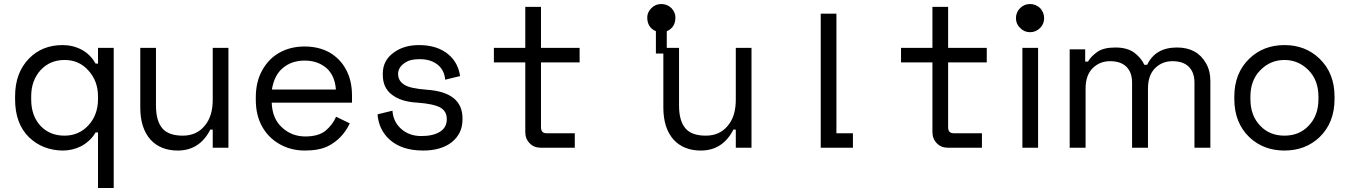

<svg xmlns="http://www.w3.org/2000/svg" viewBox="-20 -734 6692 954"><path d="M467 200V-76H455Q431 -34 384 -8Q341 14 292 14Q245 14 200 -3Q159 -19 124 -52Q55 -120 55 -240V-256Q55 -373 125 -444Q190 -510 291 -510Q342 -510 386 -487Q430 -463 455 -418H467V-496H545V200ZM300 -60Q337 -60 366 -73Q396 -86 418 -110Q467 -162 467 -242V-254Q467 -333 418 -385Q372 -436 301 -436Q229 -436 182 -386Q135 -334 135 -256V-240Q135 -158 182 -108Q228 -60 300 -60Z M1037 -90H1025Q972 14 863 14Q778 14 728 -40Q677 -97 677 -200V-496H755V-210Q755 -133 787 -96Q818 -60 888 -60Q957 -60 997 -109Q1037 -156 1037 -238V-496H1115V0H1037Z M1608 -7Q1564 14 1495 14Q1425 14 1369 -18Q1313 -50 1282 -106Q1251 -162 1251 -238V-250Q1251 -327 1282 -383Q1314 -442 1368 -472Q1423 -503 1493 -503Q1563 -503 1616 -474Q1670 -443 1699 -389Q1729 -334 1729 -260V-224H1330Q1333 -144 1381 -101Q1429 -56 1497 -56Q1563 -56 1598 -85Q1632 -113 1650 -154L1718 -121Q1681 -43 1608 -7ZM1331 -289H1649Q1644 -358 1603 -395Q1559 -433 1494 -433Q1428 -433 1384 -395Q1342 -359 1331 -289Z M1989 -313Q2018 -294 2103 -288Q2278 -275 2278 -146V-140Q2278 -70 2224 -27Q2171 14 2082 14Q1975 14 1914 -42Q1861 -92 1856 -166L1930 -184Q1934 -128 1974 -93Q2014 -58 2073 -58Q2133 -58 2167 -80Q2200 -101 2200 -142Q2200 -182 2167 -200Q2134 -218 2054 -224Q1974 -228 1928 -263Q1882 -297 1882 -362V-368Q1882 -435 1938 -474Q1988 -510 2062 -510Q2154 -510 2210 -462Q2257 -421 2266 -356L2192 -338Q2188 -386 2154 -413Q2120 -440 2066 -440Q2021 -440 1998 -426Q1958 -402 1958 -367Q1958 -332 1989 -313Z M2434 -424V-496H2590V-700H2668V-496H2860V-424H2668V-102Q2668 -72 2695 -72H2836V0H2667Q2633 0 2612 -22Q2590 -44 2590 -78V-424Z M3239 -468V-579Q3196 -597 3196 -648Q3196 -673 3217 -694Q3237 -714 3266 -714Q3294 -714 3316 -694Q3336 -672 3336 -648Q3336 -597 3293 -579V-468Z M3636 -90H3624Q3571 14 3462 14Q3377 14 3327 -40Q3276 -97 3276 -200V-496H3354V-210Q3354 -133 3386 -96Q3417 -60 3487 -60Q3556 -60 3596 -109Q3636 -156 3636 -238V-496H3714V0H3636Z M4058 0V-72V-594V-666H4136V-72H4218V0Z M4457 -424V-496H4613V-700H4691V-496H4883V-424H4691V-102Q4691 -72 4718 -72H4859V0H4690Q4656 0 4635 -22Q4613 -44 4613 -78V-424Z M5028 -644Q5028 -673 5049 -694Q5069 -714 5098 -714Q5126 -714 5148 -694Q5168 -672 5168 -644Q5168 -615 5148 -595Q5127 -574 5098 -574Q5069 -574 5049 -595Q5028 -614 5028 -644ZM5060 0V-72V-424V-496H5138V-72V0Z M5666 -412H5680Q5721 -498 5828 -498Q5928 -498 5972 -420Q5994 -383 5994 -331V0H5915V-324Q5915 -374 5887 -402Q5859 -430 5806 -430Q5754 -430 5719 -395Q5684 -360 5684 -294V0H5605V-324Q5605 -374 5577 -402Q5549 -430 5496 -430Q5444 -430 5409 -395Q5374 -360 5374 -294V0H5295V-489H5372V-428H5386Q5399 -452 5432 -476Q5463 -498 5522 -498Q5580 -498 5615 -473Q5650 -447 5666 -412Z M6611 -254V-242Q6611 -124 6536 -52Q6466 14 6362 14Q6258 14 6188 -52Q6113 -124 6113 -242V-254Q6113 -371 6188 -443Q6258 -510 6362 -510Q6466 -510 6536 -443Q6611 -371 6611 -254ZM6482 -109Q6531 -159 6531 -242V-254Q6531 -335 6482 -385Q6432 -436 6362 -436Q6292 -436 6242 -385Q6193 -335 6193 -254V-242Q6193 -159 6242 -109Q6288 -60 6362 -60Q6436 -60 6482 -109Z"/></svg>

Font: Rilu
Style: Regular
Weight: 500
Designer: Alí Sinisterra
Foundry: Alí Sinisterra
Version: 0.1